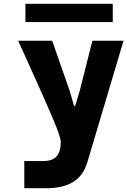

<svg xmlns="http://www.w3.org/2000/svg" viewBox="-20 -791 668 1008"><path d="M107.5 54.5H206.5Q255.5 54.5 277.2 30Q299 5.5 299 -45Q299 -71 258.8 -166Q218.5 -261 140.5 -433Q96.5 -529.5 75.5 -577H254L345.5 -315L369 -234.5H374.5L398.5 -314L465 -577H628.5L438.5 61Q417.5 130.5 364.8 163.8Q312 197 225.5 197H107.5ZM113.5 -771H572V-675H113.5Z"/></svg>

Font: JuliaMono ExtraBold
Style: Regular
Weight: 800
Monospace: yes
Designer: cormullion
Foundry: corm
Version: Version 0.055; ttfautohint (v1.8.4)